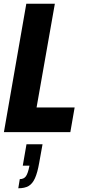

<svg xmlns="http://www.w3.org/2000/svg" viewBox="-20 -708 454 1029"><path d="M1 0 121 -688H274L176 -132H380L357 0ZM78 301 86 252Q108 252 119 236.5Q130 221 138 180H102L122 65H208L190 165Q181 217 167.5 247Q154 277 133 289Q112 301 78 301Z"/></svg>

Font: Archivo ExtraCondensed ExtraBold
Style: Italic
Weight: 800
Width: 2
Italic angle: -10°
Designer: Hector Gatti
Foundry: Omnibus-Type
Version: Version 2.001